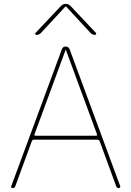

<svg xmlns="http://www.w3.org/2000/svg" viewBox="-20 -970 675 990"><path d="M158 -278Q156 -270 163 -270H475Q482 -270 480 -278L320 -712Q320 -713 319 -713Q318 -713 318 -712ZM45 0Q41 0 38.5 -3Q36 -6 38 -10L299 -716Q304 -730 318.5 -730Q333 -730 339 -716L600 -10Q601 -6 598.5 -3Q596 0 593 0Q582 0 579 -10L494 -242Q490 -250 482 -250H156Q147 -250 144 -242L59 -10Q55 0 45 0ZM168 -790Q164 -790 162 -793.5Q160 -797 163 -800L294 -939Q305 -950 319 -950Q333 -950 344 -939L475 -800Q477 -797 475 -793.5Q473 -790 470 -790Q457 -790 447 -800L321 -936H319H317L191 -800Q181 -790 168 -790Z"/></svg>

Font: Rounded Mplus 1c Thin
Style: Regular
Weight: 250
Version: Version 1.059.20150529